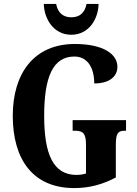

<svg xmlns="http://www.w3.org/2000/svg" viewBox="-20 -948 696 978"><path d="M343 -771C434 -771 481 -853 482 -928H421C411 -880 384 -860 343 -860C304 -860 275 -880 266 -928H203C205 -853 252 -771 343 -771ZM358 10C435 10 502 -8 570 -44V-208C570 -266 579 -282 614 -282H622V-336H350V-282H364C404 -282 418 -266 418 -212V-64C401 -59 384 -57 370 -57C250 -57 205 -164 205 -358C205 -555 249 -660 359 -660C425 -660 460 -604 460 -523C541 -523 578 -561 578 -608C578 -673 505 -724 361 -724C153 -724 45 -574 45 -358C45 -137 147 10 358 10Z"/></svg>

Font: Noto Serif Bengali ExtraCondensed ExtraBold
Style: Regular
Weight: 800
Width: 2
Designer: Juan Bruce, Universal Thirst, Indian Type Foundry and the Monotype Design Team.
Foundry: Monotype Imaging Inc.
Version: Version 2.003